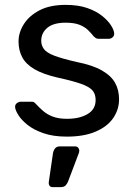

<svg xmlns="http://www.w3.org/2000/svg" viewBox="-20 -550 550 787"><path d="M254 10Q198 10 158 -4Q118 -18 93 -38Q68 -58 55.5 -78Q43 -98 42 -110Q41 -121 49 -127Q57 -133 65 -133H110Q115 -133 118.5 -131.5Q122 -130 128 -123Q141 -109 157 -95Q173 -81 196.5 -72Q220 -63 255 -63Q306 -63 339 -82.5Q372 -102 372 -140Q372 -165 358.5 -180Q345 -195 310.5 -207Q276 -219 216 -232Q156 -246 121 -266.5Q86 -287 71 -315.5Q56 -344 56 -380Q56 -417 78 -451.5Q100 -486 142.5 -508Q185 -530 249 -530Q301 -530 338 -517Q375 -504 399 -484.5Q423 -465 435 -446Q447 -427 448 -414Q449 -404 442 -397.5Q435 -391 426 -391H384Q377 -391 372.5 -394Q368 -397 364 -401Q354 -414 340.5 -427Q327 -440 305.5 -448.5Q284 -457 249 -457Q199 -457 174 -436Q149 -415 149 -383Q149 -364 160 -349Q171 -334 202 -322Q233 -310 294 -296Q360 -283 398 -261Q436 -239 452 -210Q468 -181 468 -143Q468 -101 444 -66Q420 -31 372 -10.5Q324 10 254 10ZM195 217Q187 217 183 211Q179 205 180 196L197 79Q199 67 205.5 58.5Q212 50 226 50H288Q296 50 300.5 55.5Q305 61 305 67Q305 75 301 83L259 194Q255 204 248.5 210.5Q242 217 229 217Z"/></svg>

Font: RubikRegular
Style: Regular
Weight: 400
Designer: Hubert and Fischer
Foundry: Hubert and Fischer
Version: Version 2.300;gftools[0.9.30]